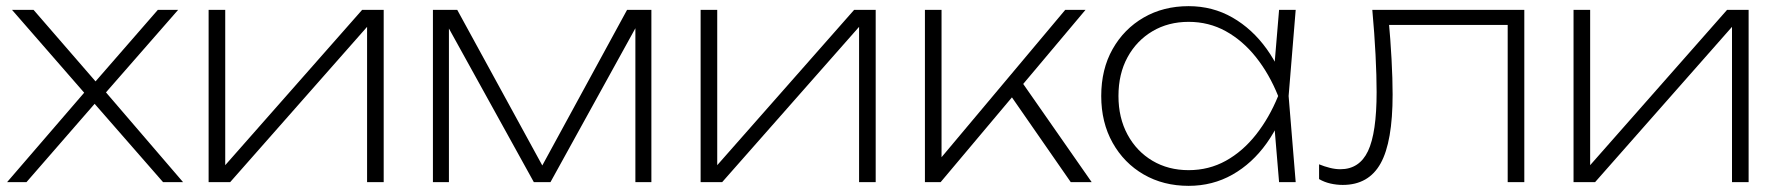

<svg xmlns="http://www.w3.org/2000/svg" viewBox="-20 -592 5783 624"><path d="M3 0 284 -326 283 -257 19 -560H89L317 -297H264L493 -560H559L294 -257L295 -326L575 0H510L261 -285H314L66 0Z M658 0V-560H712V-18L681 -20L1157 -560H1227V0H1173V-543L1205 -541L728 0Z M1387 0V-560H1466L1765 -13H1720L2018 -560H2097V0H2045V-551H2073L1769 0H1715L1411 -550H1439V0Z M2257 0V-560H2311V-18L2280 -20L2756 -560H2826V0H2772V-543L2804 -541L2327 0Z M2986 0V-560H3040V-56L3024 -62L3442 -560H3508L3037 0ZM3460 0 3265 -281 3293 -337 3528 0Z M4137 0 4119 -215 4143 -280 4119 -345 4137 -560H4191L4168 -280L4191 0ZM4168 -280Q4144 -193 4097 -127Q4050 -61 3985.5 -24.5Q3921 12 3843 12Q3761 12 3697 -25Q3633 -62 3596 -128Q3559 -194 3559 -280Q3559 -367 3596 -432.5Q3633 -498 3697 -535Q3761 -572 3843 -572Q3921 -572 3985.5 -535Q4050 -498 4097 -432.5Q4144 -367 4168 -280ZM3615 -280Q3615 -209 3644.5 -154.5Q3674 -100 3725.5 -69.5Q3777 -39 3843 -39Q3909 -39 3964 -69.5Q4019 -100 4062 -154.5Q4105 -209 4134 -280Q4105 -352 4062 -406Q4019 -460 3964 -490.5Q3909 -521 3843 -521Q3777 -521 3725.5 -490.5Q3674 -460 3644.5 -406Q3615 -352 3615 -280Z M4440 -560H4934V0H4880V-536L4905 -511H4470L4493 -529Q4499 -465 4502.5 -400Q4506 -335 4506 -285Q4506 -131 4467 -61Q4428 9 4344 9Q4324 9 4304 4.5Q4284 0 4267 -10V-58Q4284 -51 4302 -46.5Q4320 -42 4336 -42Q4398 -42 4426 -101Q4454 -160 4454 -293Q4454 -345 4450.5 -414Q4447 -483 4440 -560Z M5094 0V-560H5148V-18L5117 -20L5593 -560H5663V0H5609V-543L5641 -541L5164 0Z"/></svg>

Font: Unbounded ExtraLight
Style: Regular
Weight: 250
Designer: Luke Prowse, Jean-Baptiste Morizot, Fátima Lázaro, Florian Runge
Foundry: NaN
Version: Version 1.701;gftools[0.9.28.dev5+ged2979d]